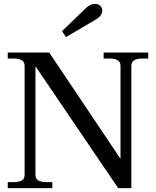

<svg xmlns="http://www.w3.org/2000/svg" viewBox="-20 -971 805 991"><path d="M300 -810 418 -924Q445 -951 469 -951Q488 -951 498 -940.5Q508 -930 508 -916Q508 -889 469 -867L321 -780ZM20 -31H49Q78 -31 92.5 -39.5Q107 -48 107 -67V-632Q107 -669 49 -669H20V-700H234L602 -151V-632Q602 -669 544 -669H515V-700H745V-669H715Q658 -669 658 -632V0H590L163 -629V-67Q163 -31 220 -31H250V0H20Z"/></svg>

Font: Taviraj Medium
Style: Regular
Weight: 500
Designer: Katatrad Team
Foundry: CadsonDemak
Version: Version 1.030